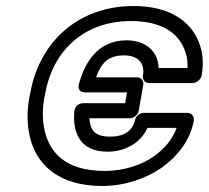

<svg xmlns="http://www.w3.org/2000/svg" viewBox="-20 -583 694 638"><path d="M227 -213C221 -143 245 -79 337 -79C395 -79 447 -107 470 -158H567C552 -117 524 -87 492 -64C453 -36 394 -15 328 -15C199 -15 141 -75 126 -161C121 -190 121 -222 127 -257L130 -271C150 -384 215 -460 304 -494C336 -506 373 -513 415 -513C522 -513 578 -470 597 -407C602 -392 604 -374 603 -357H507C506 -413 463 -449 401 -449C303 -449 261 -373 242 -303C239 -292 242 -276 262 -276H402L396 -240H257C246 -240 229 -234 227 -213ZM80 -271 77 -257C70 -217 70 -179 76 -144C94 -39 172 35 319 35C396 35 465 10 516 -25C564 -59 612 -112 624 -183C626 -194 618 -208 603 -208H458C446 -208 432 -199 429 -185C421 -150 395 -129 346 -129C294 -129 280 -151 277 -190H412C423 -190 438 -200 441 -215L456 -301C458 -312 451 -326 436 -326H299C316 -372 338 -399 392 -399C440 -399 462 -372 455 -332C453 -321 460 -307 475 -307H620C631 -307 647 -317 650 -332C656 -367 655 -399 646 -428C621 -511 545 -563 424 -563C240 -563 110 -444 80 -271Z"/></svg>

Font: Asimov
Style: WidOuIt
Weight: 500
Designer: Google
Version: Version 2.000980; 2014